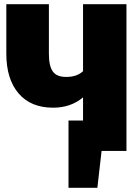

<svg xmlns="http://www.w3.org/2000/svg" viewBox="-20 -716 663 911"><path d="M580 -696V0H462L442 175H305V-144H374V-254Q316 -205 232 -205Q126 -205 68 -273Q10 -341 10 -461V-696H212V-461Q212 -403 230.5 -377Q249 -351 293 -351Q320 -351 339 -357.5Q358 -364 374 -378V-696Z"/></svg>

Font: FiraGO Heavy
Style: Regular
Weight: 900
Designer: bBox Type
Foundry: bBox Type GmbH
Version: Version 1.001